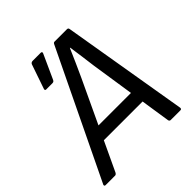

<svg xmlns="http://www.w3.org/2000/svg" viewBox="-204 -789 914 914"><g transform="rotate(-45 253.5 -332.0)"><path d="M-15 0Q-19 0 -20.5 -2.5Q-22 -5 -21 -9L286 -646Q290 -655 296 -655H380Q389 -655 390 -646L497 -10Q498 0 489 0H424Q416 0 414 -9L348 -443Q344 -476 339 -511.5Q334 -547 329 -582H327Q312 -547 296.5 -512.5Q281 -478 265 -443L61 -9Q56 0 49 0ZM116 -157 144 -225H398L406 -157ZM108 -522Q98 -522 102 -533L144 -655Q148 -664 159 -664H213Q218 -664 219.5 -660.5Q221 -657 218 -652L163 -531Q160 -525 156.5 -523.5Q153 -522 148 -522Z"/></g></svg>

Font: Sofia Sans Semi Condensed
Style: Italic
Weight: 400
Italic angle: -9°
Designer: Botio Nikoltchev, Ani Petrova
Foundry: lettersoup
Version: Version 4.101